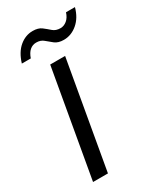

<svg xmlns="http://www.w3.org/2000/svg" viewBox="-170 -718 658 781"><g transform="rotate(-30 159.5 -327.5)"><path d="M27 0 115 -501H185L97 0ZM17 -562Q31 -608 59 -631.5Q87 -655 121 -655Q147 -655 162 -643.5Q177 -632 190.5 -620Q204 -608 226 -608Q242 -608 256 -619.5Q270 -631 277 -653H319Q307 -609 278 -584.5Q249 -560 214 -560Q188 -560 172.5 -572Q157 -584 144 -595.5Q131 -607 110 -607Q93 -607 80 -596Q67 -585 59 -562Z"/></g></svg>

Font: DM Sans 18pt Light
Style: Italic
Weight: 300
Italic angle: -10°
Designer: Colophon Foundry, Jonny Pinhorn
Foundry: Colophon Foundry
Version: Version 4.004;gftools[0.9.30]